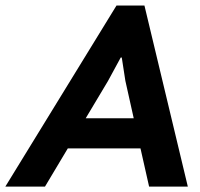

<svg xmlns="http://www.w3.org/2000/svg" viewBox="-49 -687 736 707"><path d="M468.3 -140.6H200.7L116.7 0H-29.3L379.9 -666.5H482.9L642.6 0H500ZM266.6 -251.5H443.4L412.6 -389.6L399.4 -475.1H395.5L348.6 -388.7Z"/></svg>

Font: PT Astra Sans
Style: Bold Italic
Weight: 700
Italic angle: -16°
Designer: A.Korolkova, I. Chaeva
Foundry: ParaType Ltd
Version: Version 1.002W